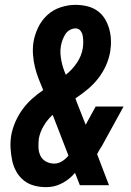

<svg xmlns="http://www.w3.org/2000/svg" viewBox="-20 -763 540 791"><path d="M170 8Q144 8 120 1.5Q96 -5 77.5 -20Q59 -35 47 -56.5Q35 -78 30 -102.5Q25 -127 23.5 -152.5Q22 -178 26 -204Q31 -232 42.5 -259Q54 -286 71 -310Q88 -334 110.5 -354.5Q133 -375 158 -392Q148 -415 139 -438.5Q130 -462 124 -486.5Q118 -511 116 -537Q114 -563 118 -590Q123 -620 137 -649.5Q151 -679 175 -701Q199 -723 230 -733Q261 -743 291 -743Q315 -743 338.5 -737.5Q362 -732 380.5 -719Q399 -706 411 -687Q423 -668 429.5 -645.5Q436 -623 437 -599Q438 -575 434 -550Q429 -521 416.5 -493Q404 -465 385 -440.5Q366 -416 341.5 -395.5Q317 -375 291 -358Q291 -355 292.5 -353Q294 -351 294 -348L333 -249L374 -324H489L400 -162Q394 -153 389 -144.5Q384 -136 380 -128L429 0H309L289 -51Q269 -27 242 -11.5Q215 4 187 7ZM251 -455Q278 -476 297 -504.5Q316 -533 321 -564Q323 -577 323 -589.5Q323 -602 321 -614.5Q319 -627 311.5 -636.5Q304 -646 291 -646Q279 -646 267 -639Q255 -632 248.5 -621Q242 -610 237.5 -598Q233 -586 231 -574Q228 -558 229 -542.5Q230 -527 233 -512Q236 -497 240.5 -483Q245 -469 251 -455ZM204 -89Q220 -89 235.5 -98.5Q251 -108 262 -122L197 -290Q175 -270 160 -244.5Q145 -219 140 -192Q138 -174 138.5 -155.5Q139 -137 146.5 -121.5Q154 -106 169.5 -97.5Q185 -89 204 -89Z"/></svg>

Font: Iosevka Term Curly XBd Obl
Style: Regular
Weight: 800
Italic angle: -9°
Designer: Belleve Invis
Foundry: Belleve Invis
Version: Version 32.3.0